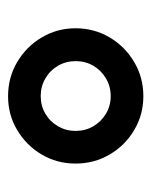

<svg xmlns="http://www.w3.org/2000/svg" viewBox="30 -803 374 474"><g transform="rotate(90 217.0 -566.0)"><path d="M217.8 -398.9Q171.4 -398.9 133.3 -421.4Q95.2 -443.8 72.5 -481.9Q49.8 -520 49.8 -565.4Q49.8 -611.8 72.5 -649.9Q95.2 -688 133.3 -710.4Q171.4 -732.9 217.3 -732.9Q263.2 -732.9 301 -710.4Q338.9 -688 361.3 -649.9Q383.8 -611.8 383.8 -565.4Q383.8 -519.5 361.3 -481.7Q338.9 -443.8 301 -421.4Q263.2 -398.9 217.8 -398.9ZM217.3 -479.5Q241.2 -479.5 260.7 -491Q280.3 -502.4 291.7 -522.2Q303.2 -542 303.2 -565.4Q303.2 -589.8 291.7 -609.4Q280.3 -628.9 260.7 -640.6Q241.2 -652.3 217.3 -652.3Q193.4 -652.3 173.6 -640.6Q153.8 -628.9 142.3 -609.4Q130.9 -589.8 130.9 -565.9Q130.9 -542 142.3 -522.2Q153.8 -502.4 173.6 -491Q193.4 -479.5 217.3 -479.5Z"/></g></svg>

Font: Inter 28pt Medium
Style: Regular
Weight: 500
Designer: Rasmus Andersson
Foundry: rsms
Version: Version 4.001;git-66647c0bb